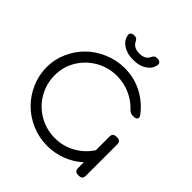

<svg xmlns="http://www.w3.org/2000/svg" viewBox="-241 -1095 1278 1278"><g transform="rotate(45 398.0 -456.5)"><path d="M507.8 -921.9H512.2Q528.3 -921.9 537.1 -913.3Q545.9 -904.8 543 -890.1Q534.7 -849.1 497.1 -825Q459.5 -800.8 402.8 -800.8Q346.2 -800.8 308.3 -825Q270.5 -849.1 262.2 -890.1Q259.3 -904.8 268.1 -913.3Q276.9 -921.9 293 -921.9H294.9Q308.6 -921.9 316.4 -915.8Q324.2 -909.7 331.1 -895Q350.6 -859.9 402.8 -859.9Q454.1 -859.9 472.2 -895Q479 -909.7 486.6 -915.8Q494.1 -921.9 507.8 -921.9ZM402.8 8.8Q327.1 8.8 258.3 -20.5Q189.5 -49.8 139.4 -99.4Q89.4 -148.9 59.6 -217.3Q29.8 -285.6 29.8 -360.8Q29.8 -433.1 59.6 -500Q89.4 -566.9 139.2 -615.7Q189 -664.6 258.3 -693.8Q327.6 -723.1 402.8 -723.1Q492.2 -723.1 568.1 -683.6Q644 -644 695.8 -575.2Q707.5 -559.6 700.9 -547.9Q694.3 -536.1 674.8 -536.1H664.1Q641.6 -536.1 625 -554.2Q583 -599.1 525.1 -624.5Q467.3 -649.9 402.8 -649.9Q321.8 -649.9 253.4 -610.6Q185.1 -571.3 145.5 -504.9Q106 -438.5 106 -360.8Q106 -279.8 145.5 -211.4Q185.1 -143.1 253.4 -103.5Q321.8 -64 402.8 -64Q480 -64 546.1 -100.8Q612.3 -137.7 652.8 -200.2V-329.1Q652.8 -360.8 685.1 -360.8H693.8Q726.1 -360.8 726.1 -329.1V-32.2Q726.1 0 693.8 0H685.1Q652.8 0 652.8 -32.2V-86.9Q602.5 -41 538.3 -16.1Q474.1 8.8 402.8 8.8Z"/></g></svg>

Font: Arcon Rounded-
Style: Regular
Weight: 400
Designer: M. Zarth
Foundry: martin zarth - visuelle & digitale kommunikation
Version: Version 1.110;PS 001.110;hotconv 1.0.70;makeotf.lib2.5.58329